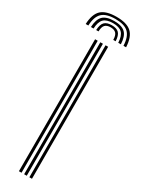

<svg xmlns="http://www.w3.org/2000/svg" viewBox="-273 -983 746 1008"><g transform="rotate(30 100.5 -479.5)"><path d="M100.3 -958.5Q163.1 -958.5 191.5 -932.1Q219.8 -905.6 222.7 -844.7H206.9Q204.6 -898.9 179.9 -922.3Q155.2 -945.7 100.3 -945.7Q45.6 -945.7 20.8 -922.3Q-4 -898.9 -6.2 -844.7H-22.1Q-19.5 -905.6 8.8 -932.1Q37.2 -958.5 100.3 -958.5ZM100.3 -933.3Q147 -933.3 168 -912.8Q189.1 -892.3 191 -844.7H175.2Q173.5 -885.3 156.2 -902.9Q138.8 -920.4 100.3 -920.4Q61.8 -920.4 44.4 -902.9Q27.1 -885.3 25.4 -844.7H9.6Q11.6 -892.3 32.6 -912.8Q53.6 -933.3 100.3 -933.3ZM100.3 -907.8Q130.6 -907.8 144.3 -893.2Q158 -878.6 159.4 -844.7H145Q144.6 -871.8 133.9 -883.5Q123.1 -895.2 100.3 -895.2Q77.8 -895.2 66.9 -883.5Q56.1 -871.8 55.7 -844.7H41.3Q42.6 -878.6 56.4 -893.2Q70.2 -907.8 100.3 -907.8ZM124.1 0V-800H139.9V0ZM60.7 0V-800H76.6V0ZM92.4 0V-800H108.2V0Z"/></g></svg>

Font: Big Shoulders Inline Text Thin
Style: Regular
Weight: 100
Designer: Patric King
Foundry: XO Type Co
Version: Version 2.002